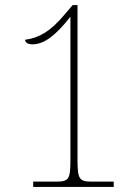

<svg xmlns="http://www.w3.org/2000/svg" viewBox="-20 -738 550 758"><path d="M111 0H429V-21H342C293 -21 286 -31 286 -107V-718H267L231 -676C180 -616 135 -588 79 -581C79 -571 89 -563 108 -563C154 -563 199 -597 258 -672V-107C258 -31 252 -21 202 -21H111Z"/></svg>

Font: Noto Serif Thai SemiCondensed Thin
Style: Regular
Weight: 100
Width: 4
Designer: Monotype Design Team
Foundry: Monotype Imaging Inc.
Version: Version 2.002